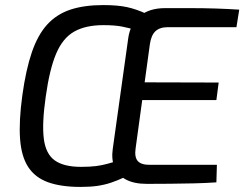

<svg xmlns="http://www.w3.org/2000/svg" viewBox="-20 -723 962 756"><path d="M387 -703Q443 -703 480 -695Q517 -687 558 -668L520 -603Q489 -613 460 -618.5Q431 -624 387 -624Q317 -624 272 -598.5Q227 -573 201 -511.5Q175 -450 160 -342Q145 -237 152.5 -177Q160 -117 195.5 -91.5Q231 -66 299 -66Q334 -66 357.5 -69Q381 -72 401 -77.5Q421 -83 445 -90L472 -26Q442 -12 416.5 -3.5Q391 5 363 9Q335 13 297 13Q220 13 169 -5.5Q118 -24 91 -65.5Q64 -107 59 -176.5Q54 -246 68 -348Q82 -449 105.5 -517.5Q129 -586 166 -626.5Q203 -667 257 -685Q311 -703 387 -703ZM479 -399 841 -398 832 -329H469ZM630 -691Q680 -691 730 -691Q780 -691 828.5 -689.5Q877 -688 922 -685L911 -616H641Q609 -616 592 -600Q575 -584 570 -548L514 -139Q509 -105 522 -89.5Q535 -74 569 -74H834L832 -5Q789 -2 742.5 -1Q696 0 649.5 0.5Q603 1 558 1Q508 1 476 -16Q444 -33 431 -64Q418 -95 424 -137L485 -573Q493 -629 530.5 -660Q568 -691 630 -691Z"/></svg>

Font: Exo 2
Style: Italic
Weight: 400
Italic angle: -8°
Designer: Natanael Gama
Foundry: Natanael Gama
Version: Version 2.010